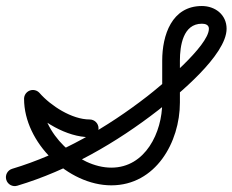

<svg xmlns="http://www.w3.org/2000/svg" viewBox="-50 -601 788 651"><path d="M-28.7 8.6C-24 24.5 -7.3 33.5 8.6 28.7C181.1 -22.9 345 -117.3 486.6 -227.5C550.6 -277.3 718.3 -413.7 718.3 -503.6C718.3 -551 679.6 -580.6 634.5 -580.6C532.1 -580.6 500 -481.4 500 -395.5C500 -348.2 500 -300.8 500 -253.4C500 -152.5 443.1 -32.6 327.5 -32.6C213.8 -32.6 91.6 -150.9 91.6 -265.9C91.6 -282.5 78.1 -295.9 61.6 -295.9C45 -295.9 31.6 -282.5 31.6 -265.9C31.6 -117.8 180.8 27.4 327.5 27.4C477.5 27.4 560 -118.4 560 -253.4C560 -300.8 560 -348.2 560 -395.5C560 -445.1 570.4 -520.6 634.5 -520.6C646.1 -520.6 658.3 -517 658.3 -503.6C658.3 -444.8 492.4 -308 449.8 -274.9C314 -169.3 156.8 -78.2 -8.6 -28.7C-24.5 -24 -33.5 -7.3 -28.7 8.6ZM39 -246.1C39 -246.1 39 -246.1 39 -246.1C88.7 -189.3 176.2 -135.9 254.1 -135.9C270.7 -135.9 284.1 -149.3 284.1 -165.9C284.1 -182.4 270.7 -195.9 254.1 -195.9C193.9 -195.9 122.3 -242.1 84.1 -285.7C73.2 -298.1 54.3 -299.4 41.8 -288.5C29.3 -277.6 28.1 -258.6 39 -246.1Z"/></svg>

Font: FRB American Cursive
Style: Bold Italic
Weight: 700
Italic angle: -25°
Version: Version 2.0;Modular Font Editor K font №1